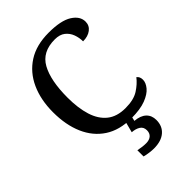

<svg xmlns="http://www.w3.org/2000/svg" viewBox="-277 -833 1183 1183"><g transform="rotate(-45 314.5 -242.0)"><path d="M372 10Q268 10 198 -36Q128 -82 92 -164.5Q56 -247 56 -358Q56 -466 93.5 -548.5Q131 -631 203.5 -677.5Q276 -724 384 -724Q490 -724 541.5 -691.5Q593 -659 593 -611Q593 -577 566 -556.5Q539 -536 496 -536Q496 -568 485 -598Q474 -628 449 -648Q424 -668 381 -668Q272 -668 227.5 -587.5Q183 -507 183 -358Q183 -267 204 -200Q225 -133 270.5 -96.5Q316 -60 390 -60Q462 -60 504 -87Q546 -114 572 -148Q590 -135 590 -108Q590 -82 567.5 -54.5Q545 -27 497 -8.5Q449 10 372 10ZM338 240Q322 240 299 237Q276 234 258 229V175Q297 183 326 183Q355 183 371 169Q387 155 387 130Q387 101 365.5 87.5Q344 74 312 72L333 -9H383L373 34Q422 38 447.5 62Q473 86 473 126Q473 179 437.5 209.5Q402 240 338 240Z"/></g></svg>

Font: Noto Serif Toto Medium
Style: Regular
Weight: 500
Designer: Monotype Design Team
Foundry: Monotype Imaging Inc.
Version: Version 2.001; ttfautohint (v1.8.4.7-5d5b)